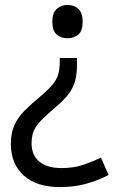

<svg xmlns="http://www.w3.org/2000/svg" viewBox="-20 -566 474 778"><path d="M315 -478Q315 -441 297.5 -426Q280 -411 253 -411Q228 -411 210 -426Q192 -441 192 -478Q192 -514 210 -530Q228 -546 253 -546Q280 -546 297.5 -530Q315 -514 315 -478ZM292 -304Q292 -267 284.5 -239Q277 -211 259 -186.5Q241 -162 208 -134Q170 -102 148 -79.5Q126 -57 117 -36Q108 -15 108 15Q108 63 139.5 89Q171 115 229 115Q279 115 317 102Q355 89 389 73L420 143Q380 164 331.5 178Q283 192 223 192Q128 192 76 145Q24 98 24 17Q24 -28 38.5 -59.5Q53 -91 79.5 -117.5Q106 -144 142 -174Q176 -203 193 -223.5Q210 -244 216 -265Q222 -286 222 -314V-331H292Z"/></svg>

Font: Noto Sans Test
Style: Regular
Weight: 400
Version: Version 1.002; ttfautohint (v1.8.4.7-5d5b)